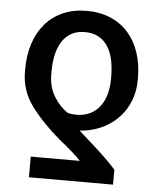

<svg xmlns="http://www.w3.org/2000/svg" viewBox="-53 -598 683 827"><g transform="rotate(5 289.0 -185.0)"><path d="M46.2 -278.4Q46.2 -339.1 62.5 -389.6Q78.8 -440 109.9 -476.2Q141 -512.4 186.1 -532.5Q231.2 -552.6 289.1 -552.6Q346.9 -552.6 392.4 -533Q437.9 -513.5 469.1 -478Q500.4 -442.5 516.9 -393.1Q533.4 -343.8 533.4 -284.1V-274.1Q533.4 -228.3 518.3 -188Q503.2 -147.7 475.3 -116.5Q447.4 -85.2 408 -64.6Q368.6 -44 320 -37.6Q313.9 -36.9 310.9 -36.8Q307.9 -36.6 302.6 -36.6Q322.8 -18.5 344.1 0.5Q365.4 19.5 388.8 40.8Q435.4 83.1 466.6 118.6V183.2H103V93.8H315Q310.7 88.4 300.4 78.5Q290.1 68.5 276.8 56.8Q263.5 45.1 248.9 33Q234.4 21 221.9 11.4Q144.9 -54 95.5 -120.4Q46.2 -186.8 46.2 -268.5ZM186.1 -170.5Q199.2 -149.1 214 -133.7Q228.7 -118.3 245 -108Q261.7 -103 282.7 -103Q318.5 -103 344.1 -116.5Q369.7 -130 386.2 -152.7Q402.7 -175.4 410.5 -205.4Q418.3 -235.4 418.3 -268.5V-278.4Q418.3 -317.1 411.4 -350.5Q404.5 -383.9 389 -408.4Q373.6 -432.9 348.9 -446.9Q324.2 -460.9 289.1 -460.9Q254.6 -460.9 230.3 -447.1Q206 -433.2 190.3 -408.7Q174.7 -384.2 167.4 -350.9Q160.2 -317.5 160.2 -278.4V-268.5Q160.2 -211.3 186.1 -170.5Z"/></g></svg>

Font: Inter P Medium
Style: Regular
Weight: 500
Designer: Rasmus Andersson
Foundry: rsms
Version: Version 3.018;git-588b23468